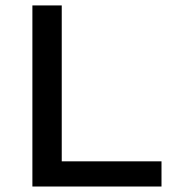

<svg xmlns="http://www.w3.org/2000/svg" viewBox="-20 -680 639 700"><path d="M205.1 -91.8H568.8V0H98.1V-660.2H205.1Z"/></svg>

Font: Work Sans Medium
Style: Regular
Weight: 500
Designer: Wei Huang
Foundry: Wei Huang
Version: Version 2.012